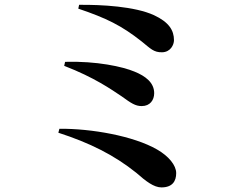

<svg xmlns="http://www.w3.org/2000/svg" viewBox="-20 -758 1040 815"><path d="M665.1 37.5C712.6 37.5 727.9 10.2 727.9 -23.1C727.9 -56.4 696.2 -95.1 646.8 -123.4C546.9 -181 367.2 -212.7 232.1 -211.4L227.7 -194.6C361 -151.4 463.8 -100.3 558.4 -24.6C598.9 11.2 633.2 37.5 665.1 37.5ZM581.4 -307.7C617.5 -307.7 634.5 -333.9 634.5 -362.4C634.5 -407.5 597.2 -435.2 551.2 -453.9C500.7 -475 391.4 -499.3 256.3 -495.5L252.5 -478.5C381.3 -428.9 453.1 -377.9 496.8 -348.8C536.5 -319.9 554.9 -307.7 581.4 -307.7ZM668.2 -536.1C703.9 -536.8 718.5 -567.9 718.5 -587.5C718.5 -629.2 697.2 -663.9 633.6 -693.6C551.9 -731 410.5 -738.5 315.8 -737.5L312.3 -721.3C431.9 -680.9 495.7 -649.6 580.7 -582.5C619.7 -551 632.7 -535.3 668.2 -536.1Z"/></svg>

Font: Source Han Serif CN VF
Style: Regular
Weight: 250
Designer: Ryoko NISHIZUKA 西塚涼子 (kana & ideographs); Frank Grießhammer (Latin, Greek & Cyrillic); Wenlong ZHANG 张文龙 (bopomofo); San
Foundry: Adobe
Version: Version 2.002;hotconv 1.1.0;makeotfexe 2.6.0